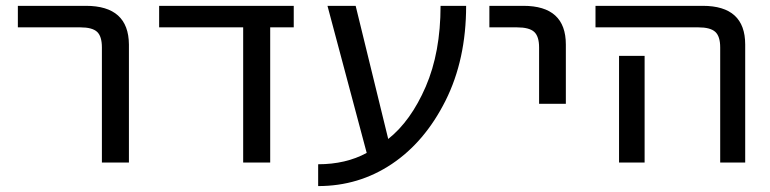

<svg xmlns="http://www.w3.org/2000/svg" viewBox="-20 -544 2587 645"><path d="M40 -452.1V-524.4H268.6Q412.1 -524.4 413.1 -394.5V2H322.3V-384.8Q322.3 -421.9 306.2 -437Q290 -452.1 250 -452.1Z M887.7 2H796.9V-452.1H514.6V-524.4H966.8V-452.1H887.7Z M1284.2 -77.1Q1360.4 -137.7 1410.2 -252.9Q1460 -368.2 1460 -524.4H1545.9Q1545.9 -343.8 1476.6 -205.6Q1407.2 -67.4 1296.4 6.8Q1185.5 81.1 1048.8 81.1V7.8Q1141.6 7.8 1211.9 -30.3L1080.1 -524.4H1174.8Z M1624 -452.1V-524.4H1738.3Q1880.9 -524.4 1880.9 -394.5V-195.3H1791V-384.8Q1791 -421.9 1774.4 -437Q1757.8 -452.1 1716.8 -452.1Z M1980.5 -452.1V-524.4H2340.8Q2483.4 -524.4 2483.4 -394.5V2H2399.4V-384.8Q2399.4 -421.9 2382.8 -437Q2366.2 -452.1 2326.2 -452.1ZM2145.5 -356.4V-77.1V2H2059.6V-77.1V-356.4Z"/></svg>

Font: Gen Shin Gothic Regular
Style: Regular
Weight: 400
Designer: [Source Han Sans]
Ryoko NISHIZUKA  (kana & ideographs); Paul D. Hunt (Latin, Greek & Cyrillic); Wenlong ZHANG  (bopomofo
Version: Version 1.002.20150607